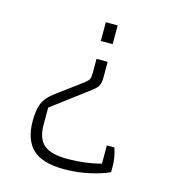

<svg xmlns="http://www.w3.org/2000/svg" viewBox="-96 -597 702 783"><g transform="rotate(15 254.5 -205.5)"><path d="M255 -517H305V-438H255ZM71 -52Q71 -97 82 -124.5Q93 -152 124 -176L236 -259Q250 -270 253.5 -278Q257 -286 257 -306V-363H304V-297Q304 -276 298 -263.5Q292 -251 276 -239L118 -120V-48Q118 11 148 36.5Q178 62 247 62Q324 62 389 44V-33H421Q434 6 434 42V68Q403 83 351.5 94.5Q300 106 245 106Q153 106 112 67Q71 28 71 -52Z"/></g></svg>

Font: Athiti Light
Style: Regular
Weight: 300
Designer: CadsonDemak Team
Foundry: CadsonDemak
Version: Version 1.033